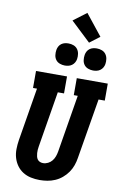

<svg xmlns="http://www.w3.org/2000/svg" viewBox="-123 -1262 853 1336"><g transform="rotate(10 303.5 -593.5)"><path d="M256 8Q224 8 193.5 1.5Q163 -5 137.5 -21Q112 -37 94.5 -61.5Q77 -86 68.5 -115Q60 -144 60.5 -176Q61 -208 66 -240L128 -615H100V-735H319V-615H275L210 -221Q208 -209 207 -197Q206 -185 207 -173.5Q208 -162 210.5 -150.5Q213 -139 219.5 -130Q226 -121 236.5 -116.5Q247 -112 259 -112Q277 -112 294 -120.5Q311 -129 322.5 -143.5Q334 -158 340 -175Q346 -192 349 -209L416 -615H388V-735H607V-615H563L492 -190Q488 -163 478.5 -136Q469 -109 452.5 -85.5Q436 -62 413.5 -43Q391 -24 364.5 -12.5Q338 -1 310.5 3.5Q283 8 256 8ZM490 -807Q472 -807 454.5 -813.5Q437 -820 426.5 -834Q416 -848 413.5 -866.5Q411 -885 414 -904Q416 -917 422.5 -929Q429 -941 440 -949Q451 -957 464 -960Q477 -963 490 -963Q509 -963 526 -956.5Q543 -950 553.5 -936Q564 -922 567 -903.5Q570 -885 567 -866Q565 -853 558 -841Q551 -829 540 -821Q529 -813 516 -810Q503 -807 490 -807ZM290 -807Q272 -807 254.5 -813.5Q237 -820 226.5 -834Q216 -848 213.5 -866.5Q211 -885 214 -904Q216 -917 222.5 -929Q229 -941 240 -949Q251 -957 264 -960Q277 -963 290 -963Q309 -963 326 -956.5Q343 -950 353.5 -936Q364 -922 367 -903.5Q370 -885 367 -866Q365 -853 358 -841Q351 -829 340 -821Q329 -813 316 -810Q303 -807 290 -807ZM429 -993 289 -1125 382 -1195 500 -1047Z"/></g></svg>

Font: Iosevka Curly Slab HvExObl
Style: Regular
Weight: 900
Width: 7
Italic angle: -9°
Monospace: yes
Designer: Belleve Invis
Foundry: Belleve Invis
Version: Version 11.1.0; ttfautohint (v1.8.3)